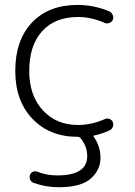

<svg xmlns="http://www.w3.org/2000/svg" viewBox="-20 -576 555 792"><path d="M413.1 -85Q421.9 -88.9 431.6 -85.4Q441.4 -82 445.3 -72.3Q447.3 -67.4 447.3 -62.5Q447.3 -57.6 445.3 -52.7Q441.4 -42 431.6 -38.1Q399.4 -23.4 370.1 -17.6Q363.3 -16.6 367.2 -10.7Q394.5 27.3 394.5 75.2Q394.5 125 354.5 160.6Q314.5 196.3 221.7 196.3Q168.9 196.3 120.1 178.7Q109.4 175.8 105 166Q100.6 156.2 103.5 146.5Q106.4 136.7 115.2 132.8Q124 128.9 132.8 131.8Q171.9 147.5 213.9 147.5Q215.8 147.5 217.8 147.5Q339.8 147.5 339.8 67.4Q339.8 28.3 312.5 -5.9Q307.6 -11.7 300.8 -11.7H299.8Q184.6 -11.7 113.8 -85.9Q43 -160.2 43 -283.2Q43 -410.2 111.8 -482.9Q180.7 -555.7 299.8 -555.7Q367.2 -555.7 430.7 -529.3Q440.4 -525.4 444.3 -514.6Q447.3 -509.8 447.3 -504.9Q447.3 -500 445.3 -494.1Q441.4 -485.4 431.6 -481.4Q421.9 -477.5 412.1 -481.4Q356.4 -505.9 301.8 -505.9Q207 -505.9 153.8 -447.3Q100.6 -388.7 100.6 -283.2Q100.6 -182.6 156.2 -121.6Q211.9 -60.5 301.8 -60.5Q357.4 -60.5 413.1 -85Z"/></svg>

Font: irohamaru Light
Style: Regular
Weight: 200
Designer: [Source Han Sans]
Ryoko NISHIZUKA  (kana & ideographs); Paul D. Hunt (Latin, Greek & Cyrillic); Wenlong ZHANG  (bopomofo
Version: Version 1.01